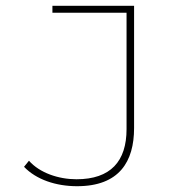

<svg xmlns="http://www.w3.org/2000/svg" viewBox="-20 -469 665 663"><path d="M246 174C392 174 443 89 443 -27V-449H161V-425H417V-23C417 88 362 150 244 150C182 150 117 128 80 86L63 107C105 151 173 174 246 174Z"/></svg>

Font: Inconsolata Expanded ExtraLight
Style: Regular
Weight: 200
Width: 7
Monospace: yes
Designer: Raph Levien, Cyreal, Brenton Simpson
Foundry: Raph Levien, Cyreal, Google
Version: Version 3.100